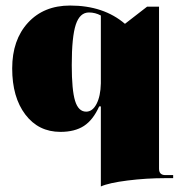

<svg xmlns="http://www.w3.org/2000/svg" viewBox="-20 -464 660 693"><path d="M344 209V-80H338Q316 -31 283 -9.5Q250 12 198 12Q119 12 71.5 -50.5Q24 -113 24 -217Q24 -320 81 -382Q138 -444 233 -444Q354 -444 431 -378L511 -440H554V145Q554 168 577 168H605V179H577Q508 179 440.5 187.5Q373 196 344 209ZM291 -61Q314 -61 328.5 -89Q343 -117 344 -163V-408Q324 -419 301 -419Q268 -419 253.5 -375Q239 -331 239 -229Q239 -139 251 -100Q263 -61 291 -61Z"/></svg>

Font: Arapey Black-Display
Style: Regular
Weight: 900
Designer: Eduardo Rodriguez Tunni
Foundry: Eduardo Rodriguez Tunni
Version: Version 4.000